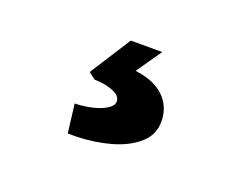

<svg xmlns="http://www.w3.org/2000/svg" viewBox="-57 -127 613 476"><g transform="rotate(20 250.0 111.0)"><path d="M147.2 170Q168.4 169 189.2 164Q210 159 224.1 150Q238.2 141 238.2 130.2Q238.2 114.6 216.7 106.3Q195.2 98 168 97.6L150.2 84L219.2 -24H302.2L256.2 42.4Q307 48.8 333.1 74.6Q359.2 100.4 359.2 139Q359.2 174.4 332.3 197.7Q305.4 221 263.9 232.7Q222.4 244.4 175 245.8H151.2L141.8 170Z"/></g></svg>

Font: Easer Grotesk Variable
Style: Regular
Weight: 400
Designer: Boardeaser, Bonnie Shaver-Troup, Thomas Jockin
Foundry: Lexend
Version: Version 1.001;Glyphs 3.1.2 (3151)